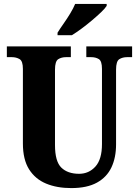

<svg xmlns="http://www.w3.org/2000/svg" viewBox="-20 -951 710 981"><path d="M344 10Q271 10 215.5 -13Q160 -36 128.5 -86Q97 -136 97 -218V-599Q97 -639 80 -649Q63 -659 40 -659H15V-714H342V-659H318Q294 -659 277.5 -648.5Q261 -638 261 -595V-210Q261 -126 293.5 -94.5Q326 -63 384 -63Q434 -63 467.5 -100Q501 -137 501 -215V-599Q501 -639 485 -649Q469 -659 445 -659H421V-714H655V-659H630Q606 -659 589.5 -648.5Q573 -638 573 -595V-213Q573 -146 549.5 -96Q526 -46 475.5 -18Q425 10 344 10ZM274 -784Q287 -805 305 -830.5Q323 -856 339 -882.5Q355 -909 364 -931H525V-921Q517 -908 496.5 -888.5Q476 -869 450 -847Q424 -825 397 -805Q370 -785 347 -771H274Z"/></svg>

Font: Noto Serif Armenian Condensed ExtraBold
Style: Regular
Weight: 800
Width: 3
Designer: Monotype Design Team
Foundry: Monotype Imaging Inc.
Version: Version 2.008; ttfautohint (v1.8.4.7-5d5b)